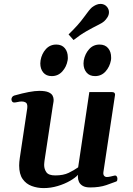

<svg xmlns="http://www.w3.org/2000/svg" viewBox="-20 -964 691 998"><path d="M207 13.7Q174.3 13.7 145 2.9Q115.7 -7.8 97.7 -33.4Q79.6 -59.1 79.6 -104Q79.6 -120.6 83 -143.6L121.6 -401.4Q122.1 -404.8 122.1 -410.2Q122.1 -426.3 113.5 -431.4Q105 -436.5 93.3 -436.5Q83 -436.5 71.8 -433.8Q60.5 -431.2 53.7 -431.2Q42 -431.2 39.6 -445.3Q38.6 -450.7 42.2 -457.8Q45.9 -464.8 53.7 -467.3Q140.1 -491.7 184.1 -491.7Q215.8 -491.7 231.9 -484.6Q248 -477.5 253.4 -466.8Q258.8 -456.1 258.8 -445.3Q258.8 -436.5 257.1 -428.7Q255.4 -420.9 254.9 -416L211.4 -128.9Q210.9 -123.5 210.2 -117.7Q209.5 -111.8 209.5 -106.4Q209.5 -85 221.2 -68.6Q232.9 -52.2 267.1 -52.2Q309.6 -52.2 337.2 -65.7Q364.7 -79.1 386.2 -94.2L444.3 -485.4H562Q578.1 -485.4 578.1 -471.7L517.6 -70.3Q515.6 -57.1 521 -50.5Q526.4 -43.9 535.6 -43.9Q543.9 -43.9 555.2 -46.6Q566.4 -49.3 575.2 -51.3Q582.5 -52.7 586.4 -47.6Q590.3 -42.5 590.3 -34.2Q590.3 -29.8 589.1 -25.9Q587.9 -22 584 -20.5Q567.4 -13.7 532.2 -1.7Q497.1 10.3 448.7 10.3Q423.8 10.3 409.9 2Q396 -6.3 390.4 -19Q384.8 -31.7 384.8 -45.4Q384.8 -47.9 385 -50.5Q385.3 -53.2 385.7 -55.7Q372.6 -40.5 344.2 -24.2Q315.9 -7.8 280 2.9Q244.1 13.7 207 13.7ZM474.1 -568.4Q445.3 -568.4 429.7 -587.2Q414.1 -606 414.1 -634.3Q414.1 -642.6 415.5 -650.4Q421.9 -684.6 443.4 -708.5Q464.8 -732.4 497.6 -732.4Q526.4 -732.4 542 -713.6Q557.6 -694.8 557.6 -666Q557.6 -662.6 557.6 -658.4Q557.6 -654.3 556.6 -650.4Q550.3 -616.7 528.6 -592.5Q506.8 -568.4 474.1 -568.4ZM249 -568.4Q220.2 -568.4 204.8 -587.2Q189.5 -606 189.5 -634.3Q189.5 -642.6 190.9 -650.4Q196.8 -684.6 218.3 -708.5Q239.7 -732.4 272.5 -732.4Q301.3 -732.4 316.9 -713.6Q332.5 -694.8 332.5 -666Q332.5 -662.6 332.5 -658.4Q332.5 -654.3 331.5 -650.4Q325.7 -616.7 303.7 -592.5Q281.7 -568.4 249 -568.4ZM362.3 -755.9 336.4 -785.2Q387.7 -834.5 416.3 -874.5Q444.8 -914.6 458 -925.8Q467.3 -933.1 479 -938.5Q490.7 -943.8 502.9 -943.8Q512.2 -943.8 521.2 -939.9Q530.3 -936 537.1 -927.2Q546.4 -914.6 546.4 -900.9Q546.4 -886.7 538.6 -874.3Q530.8 -861.8 521 -853Q511.7 -844.7 487.3 -832.8Q462.9 -820.8 430.2 -802.2Q397.5 -783.7 362.3 -755.9Z"/></svg>

Font: Gelasio SemiBold
Style: Italic
Weight: 600
Italic angle: -8.5°
Designer: Eben Sorkin
Foundry: Eben Sorkin
Version: Version 1.008